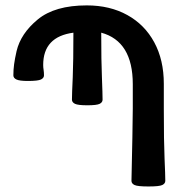

<svg xmlns="http://www.w3.org/2000/svg" viewBox="-20 -674 663 701"><path d="M248 -554.7Q137.7 -540 137.7 -437Q137.7 -427.7 139.2 -418.7Q140.6 -409.7 140.6 -398.9Q140.6 -389.2 129.6 -383.8Q118.7 -378.4 82 -378.4Q51.3 -378.4 40 -383.8Q28.8 -389.2 28.8 -398.9Q28.8 -419.4 31.5 -439.5Q34.2 -459.5 40.5 -487.3Q55.7 -551.8 117.9 -603Q180.2 -654.3 296.9 -654.3Q381.3 -654.3 444.8 -619.1Q508.3 -584 543.2 -519.5Q578.1 -455.1 578.1 -368.2V-277.8Q578.1 -157.2 580.8 -95.7Q583.5 -34.2 583.5 -13.7Q583.5 -3.9 572.5 1.5Q561.5 6.8 522 6.8Q482.4 6.8 471.2 1.5Q460 -3.9 460 -13.7Q460 -34.2 461.7 -95.7Q463.4 -157.2 464.8 -277.8V-366.7Q464.8 -523.4 349.6 -554.7Q349.6 -449.7 352.1 -392.1Q354.5 -330.6 354.5 -310.1Q354.5 -300.3 343.8 -294.9Q333 -289.6 298.8 -289.6Q265.1 -289.6 253.9 -294.9Q242.7 -300.3 242.7 -310.1Q242.7 -330.6 245.6 -392.1Q248 -450.7 248 -554.7Z"/></svg>

Font: ALMAS
Style: Bold
Weight: 700
Designer: ALMAS Font/ by Husham Jawad Kadhim, derived from the Bainsely font by/ Paul James MIller
Foundry: High-Logic / Made with FontCreator
Version: Version 1.411;September 19, 2021;FontCreator 14.0.0.2814 32-